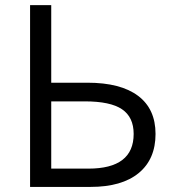

<svg xmlns="http://www.w3.org/2000/svg" viewBox="-20 -734 683 754"><path d="M590.8 -208Q590.8 -108.9 524.7 -54.4Q458.5 0 335.9 0H98.1V-713.9H181.2V-409.2H323.2Q453.6 -409.2 522.2 -357.7Q590.8 -306.2 590.8 -208ZM181.2 -71.8H327.1Q504.9 -71.8 504.9 -208Q504.9 -273.9 459.2 -304.9Q413.6 -335.9 313 -335.9H181.2Z"/></svg>

Font: XL-Viking
Style: Regular
Weight: 400
Foundry: Ascender Corporation
Version: Version 1.10 March 23, 2015